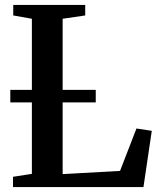

<svg xmlns="http://www.w3.org/2000/svg" viewBox="-20 -763 650 783"><path d="M33 0V-42L110 -54V-686.5L34 -700V-743H327.5V-700L235.5 -686.5V-53L469.5 -66L536.5 -239L599 -229.5L565 0ZM370.5 -396.5V-345.5H22V-396.5Z"/></svg>

Font: Merriweather 60pt SemiBold
Style: Regular
Weight: 600
Version: Version 2.100